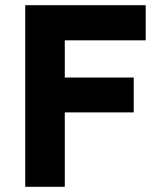

<svg xmlns="http://www.w3.org/2000/svg" viewBox="-20 -718 625 738"><path d="M77 0V-698H540V-563H229V-420H494V-286H229V0Z"/></svg>

Font: IBM Plex Sans Devanagari
Style: Bold
Weight: 700
Designer: Mike Abbink, Paul van der Laan, Pieter van Rosmalen, Erin McLaughlin
Foundry: Bold Monday
Version: Version 1.1